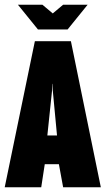

<svg xmlns="http://www.w3.org/2000/svg" viewBox="-20 -795 448 815"><path d="M56 -775H160L204 -738L248 -775H352L267 -670H141ZM0 0 128 -620H281L408 0H248L230 -98H170L155 0ZM201 -411 181 -220H222L204 -411L203 -439H202Z"/></svg>

Font: Smooch Sans Black
Style: Regular
Weight: 900
Designer: Robert E. Leuschke
Foundry: Robert E. Leuschke
Version: Version 1.010; ttfautohint (v1.8.3)